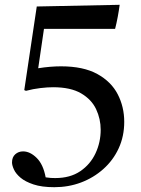

<svg xmlns="http://www.w3.org/2000/svg" viewBox="-20 -640 587 799"><path d="M133 -613 478 -620Q475 -597 470 -570Q465 -543 459 -520H163L139 -356Q164 -360 188 -362Q212 -364 234 -364Q327 -364 385 -332Q443 -300 470 -247.5Q497 -195 497 -133Q497 -73 474 -23Q451 27 410 63.5Q369 100 317 119.5Q265 139 206 139Q154 139 119.5 127.5Q85 116 65.5 99.5Q46 83 38 65.5Q30 48 30 36Q30 14 43.5 2Q57 -10 76 -10Q105 -10 132.5 17Q160 44 170 98Q182 100 191.5 100.5Q201 101 210 101Q272 101 314 72.5Q356 44 377.5 -2Q399 -48 399 -100Q399 -145 380 -185.5Q361 -226 317.5 -251.5Q274 -277 201 -277Q178 -277 148 -273.5Q118 -270 88 -262L81 -265Z"/></svg>

Font: Tiro Telugu
Style: Regular
Weight: 400
Designer: Telugu: John Hudson & Fiona Ross. Latin: John Hudson.
Foundry: Tiro Typeworks Ltd.
Version: Version 1.52